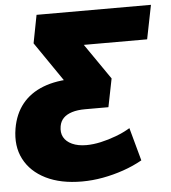

<svg xmlns="http://www.w3.org/2000/svg" viewBox="-80 -590 752 846"><g transform="rotate(-5 296.0 -167.5)"><path d="M249 207Q155 207 89.5 174.5Q24 142 -6 84Q-36 26 -23 -51Q-12 -115 23 -158.5Q58 -202 116 -224.5Q174 -247 254 -247H341L244 -192L89 -418L113 -542H619L589 -392H231L264 -457L418 -234L393 -109H290Q256 -109 232 -101.5Q208 -94 194 -80Q180 -66 176 -44Q171 -16 182 4.5Q193 25 219 37Q245 49 282 49Q312 49 346 41.5Q380 34 414.5 21Q449 8 477 -9L517 137Q478 159 433 174.5Q388 190 341.5 198.5Q295 207 249 207Z"/></g></svg>

Font: Montserrat Thin ExtraBold
Style: Italic
Weight: 800
Italic angle: -11.3°
Version: Version 9.000